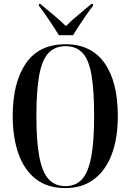

<svg xmlns="http://www.w3.org/2000/svg" viewBox="-20 -951 667 981"><path d="M314 10Q223 10 163.5 -36Q104 -82 74.5 -165Q45 -248 45 -359Q45 -529 112 -627Q179 -725 315 -725Q446 -725 514 -629Q582 -533 582 -358Q582 -245 551 -162.5Q520 -80 460 -35Q400 10 314 10ZM314 0Q367 0 399 -35Q431 -70 446 -148.5Q461 -227 461 -358Q461 -489 447.5 -567.5Q434 -646 402 -680.5Q370 -715 315 -715Q261 -715 228 -680.5Q195 -646 180.5 -567.5Q166 -489 166 -358Q166 -228 181 -149.5Q196 -71 228.5 -35.5Q261 0 314 0ZM281 -771Q267 -794 249 -821.5Q231 -849 212.5 -875.5Q194 -902 179 -921V-931H186Q215 -906 251 -876.5Q287 -847 317 -818Q346 -847 382 -876.5Q418 -906 447 -931H455V-921Q440 -902 421.5 -875.5Q403 -849 385 -821.5Q367 -794 353 -771Z"/></svg>

Font: Noto Serif Display ExtraCondensed SemiBold
Style: Regular
Weight: 600
Width: 2
Designer: Monotype Design Team
Foundry: Monotype Imaging Inc.
Version: Version 2.009